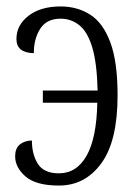

<svg xmlns="http://www.w3.org/2000/svg" viewBox="-20 -566 423 596"><path d="M163 10Q92 10 59.5 -18Q27 -46 27 -81Q27 -105 41 -117Q55 -129 79 -130Q79 -87 97.5 -57.5Q116 -28 163 -28Q218 -28 249 -83Q280 -138 282 -247H113V-285H283Q281 -370 266.5 -418.5Q252 -467 226.5 -487.5Q201 -508 168 -508Q125 -508 105 -477Q85 -446 85 -401Q31 -402 31 -445Q31 -488 68.5 -517Q106 -546 168 -546Q220 -546 260 -520.5Q300 -495 322.5 -434.5Q345 -374 345 -270Q345 -128 294.5 -59Q244 10 163 10Z"/></svg>

Font: Noto Serif ExtraCondensed Light
Style: Regular
Weight: 300
Width: 2
Designer: Monotype Design Team
Foundry: Monotype Imaging Inc.
Version: Version 2.014; ttfautohint (v1.8.4.7-5d5b)